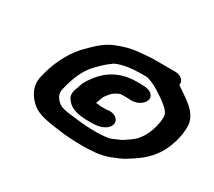

<svg xmlns="http://www.w3.org/2000/svg" viewBox="-107 -797 1049 942"><g transform="rotate(30 417.5 -325.5)"><path d="M543 -505C544 -505 543 -505 544 -504C575 -496 606 -479 629 -462C645 -453 673 -432 686 -420C697 -410 709 -396 710 -380C712 -329 688 -262 656 -227C640 -208 614 -193 594 -179C580 -171 564 -166 548 -158C532 -150 511 -149 489 -147C479 -147 469 -147 459 -146C412 -146 373 -150 333 -155C298 -159 261 -162 241 -177C221 -193 204 -214 212 -247C227 -311 250 -372 292 -414C313 -436 334 -457 360 -475C364 -479 367 -481 371 -482C406 -498 457 -505 506 -505ZM647 -597H527C502 -597 469 -593 445 -591C399 -587 366 -576 329 -562C271 -540 232 -496 193 -457C142 -400 108 -328 89 -246C75 -185 105 -138 145 -106C179 -80 230 -72 291 -64C336 -57 386 -54 440 -54C451 -55 463 -54 474 -55C522 -57 563 -65 598 -81L627 -93C641 -99 654 -106 665 -114L693 -132L724 -155C747 -174 765 -194 782 -218C812 -260 838 -337 835 -399C830 -474 752 -511 698 -551C704 -576 680 -597 647 -597ZM388 -270C392 -280 396 -289 399 -299C403 -314 411 -321 420 -333C431 -348 446 -358 466 -366C467 -366 467 -366 468 -367C471 -367 475 -367 478 -368H516L525 -367C575 -363 626 -407 598 -441C584 -457 562 -460 526 -460H509C416 -460 354 -419 313 -366C299 -346 285 -330 277 -304L272 -289C270 -282 267 -276 265 -270C259 -243 263 -230 279 -212C301 -186 339 -174 400 -174H417C452 -174 480 -181 499 -197C539 -231 508 -276 454 -268C449 -267 444 -267 439 -267H412C405 -269 397 -270 388 -270Z"/></g></svg>

Font: Blanket
Style: SikObl
Weight: 700
Foundry: Cannot Into Space Fonts
Version: Version 0.9